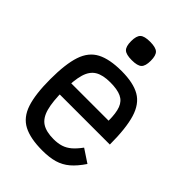

<svg xmlns="http://www.w3.org/2000/svg" viewBox="-252 -978 1104 1104"><g transform="rotate(45 300.0 -426.5)"><path d="M303 14Q206 14 149.5 -15.5Q93 -45 69.5 -116Q46 -187 46 -309Q46 -432 69.5 -502.5Q93 -573 149.5 -602.5Q206 -632 303 -632Q399 -632 453.5 -600.5Q508 -569 531 -493Q554 -417 554 -285H75V-377H452Q452 -439 438.5 -474.5Q425 -510 392.5 -525Q360 -540 303 -540Q243 -540 209 -519.5Q175 -499 160.5 -451Q146 -403 146 -318Q146 -227 160.5 -174.5Q175 -122 209 -100Q243 -78 303 -78Q338 -78 364.5 -86.5Q391 -95 414 -114.5Q437 -134 462 -168L542 -115Q509 -66 476 -38Q443 -10 402 2Q361 14 303 14ZM300 -717Q254 -717 237 -733Q220 -749 220 -792Q220 -835 237 -851Q254 -867 300 -867Q346 -867 363 -851Q380 -835 380 -792Q380 -749 363 -733Q346 -717 300 -717Z"/></g></svg>

Font: Victor Mono Thin
Style: Regular
Weight: 100
Monospace: yes
Designer: Rune Bjørnerås
Version: Version 1.561;gftools[0.9.30]